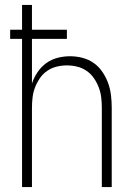

<svg xmlns="http://www.w3.org/2000/svg" viewBox="-20 -755 540 775"><path d="M69 0V-598H21V-635H69V-735H109V-635H250V-598H109V-418Q117 -442 131.5 -463.5Q146 -485 166.5 -500Q187 -515 212 -521.5Q237 -528 263 -528Q288 -528 313 -521.5Q338 -515 358.5 -500.5Q379 -486 393.5 -464.5Q408 -443 416.5 -419.5Q425 -396 428 -370.5Q431 -345 431 -320V0H391V-320Q391 -341 388.5 -362Q386 -383 378.5 -402.5Q371 -422 359 -439.5Q347 -457 329.5 -469Q312 -481 291.5 -486Q271 -491 250 -491Q229 -491 208.5 -486Q188 -481 170.5 -469Q153 -457 141 -439.5Q129 -422 121.5 -402.5Q114 -383 111.5 -362Q109 -341 109 -320V0Z"/></svg>

Font: Iosevka Extralight
Style: Regular
Weight: 200
Monospace: yes
Designer: Belleve Invis
Foundry: Belleve Invis
Version: Version 32.0.1; ttfautohint (v1.8.4)